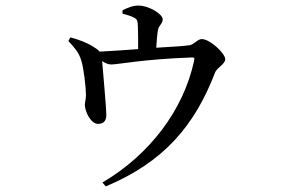

<svg xmlns="http://www.w3.org/2000/svg" viewBox="-20 -599 1040 688"><path d="M419 -550C434 -546 449 -542 460 -536C472 -530 473 -524 474 -506C475 -486 475 -449 475 -423C432 -420 379 -416 337 -414C332 -420 324 -426 312 -433C290 -447 259 -458 232 -465L225 -452C245 -430 262 -413 271 -383C280 -357 288 -284 288 -259C288 -245 284 -231 284 -223C285 -197 306 -154 333 -155C351 -156 361 -165 361 -188C361 -211 349 -343 346 -380C359 -372 367 -368 379 -368C403 -368 495 -387 665 -393C677 -394 678 -392 675 -379C637 -205 517 -45 347 55L359 69C566 -18 677 -147 751 -340C759 -358 787 -369 787 -387C787 -408 732 -459 703 -459C689 -459 675 -440 660 -437C632 -433 585 -431 540 -428C541 -448 543 -471 545 -486C548 -510 563 -512 563 -530C563 -548 515 -579 475 -579C455 -579 437 -571 419 -562Z"/></svg>

Font: Source Han Serif JP Medium
Style: Regular
Weight: 500
Designer: Ryoko NISHIZUKA 西塚涼子 (kana & ideographs); Frank Grießhammer (Latin, Greek & Cyrillic); Wenlong ZHANG 张文龙 (bopomofo); San
Foundry: Adobe Systems Incorporated
Version: Version 1.001;PS 1.001;hotconv 16.6.54;makeotf.lib2.5.65590